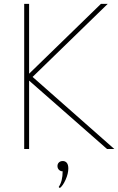

<svg xmlns="http://www.w3.org/2000/svg" viewBox="-20 -770 611 992"><path d="M130.4 0H105V-750H130.4V-389.2L501.5 -750H536.6L148.4 -372.6L570.8 0H533.2L130.4 -353.5ZM303.7 115.2Q292.5 115.2 284.7 107.4Q276.9 99.6 276.9 87.9Q276.9 76.7 284.4 69.3Q292 62 304.2 62Q317.4 62 325.2 71.5Q333 81.1 333 100.1Q333 127 319.1 158.2Q305.2 189.5 289.1 201.7L283.2 196.3Q303.7 166 303.7 115.2Z"/></svg>

Font: Spartan MB Thin
Style: Regular
Weight: 100
Designer: Matt Bailey, Mirko Velimirovic
Foundry: Matt Bailey
Version: Version 1.005